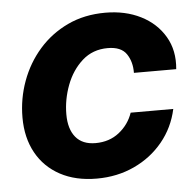

<svg xmlns="http://www.w3.org/2000/svg" viewBox="-44 -572 643 629"><g transform="rotate(-5 277.5 -257.5)"><path d="M250 11.7Q180.7 11.7 129.9 -15.6Q79.1 -43 51.8 -92.5Q24.4 -142.1 24.4 -208.5Q24.4 -270.5 45.4 -327.9Q66.4 -385.3 105.7 -430.2Q145 -475.1 200.2 -501.2Q255.4 -527.3 324.2 -527.3Q390.1 -527.3 440.9 -501.7Q491.7 -476.1 518.8 -429.9Q545.9 -383.8 540 -322.8H400.9Q401.4 -359.4 383.8 -385.3Q366.2 -411.1 322.3 -411.1Q272.9 -411.1 238.5 -380.4Q204.1 -349.6 186.3 -302.5Q168.5 -255.4 168.5 -206.5Q168.5 -158.2 190.7 -131.3Q212.9 -104.5 255.9 -104.5Q301.3 -104.5 333.5 -129.9Q365.7 -155.3 378.9 -193.8H519Q505.9 -133.3 467.8 -86.9Q429.7 -40.5 373.5 -14.4Q317.4 11.7 250 11.7Z"/></g></svg>

Font: Inter Display
Style: Bold Italic
Weight: 700
Italic angle: -9.39999°
Designer: Rasmus Andersson
Foundry: rsms
Version: Version 4.000;git-a52131595